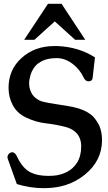

<svg xmlns="http://www.w3.org/2000/svg" viewBox="-20 -959 565 1008"><path d="M260.3 -36.6Q296.9 -39.1 330.6 -55.9Q364.3 -72.8 384.8 -105.5Q406.2 -140.1 406.2 -189.5V-194.8Q404.8 -245.6 368.2 -272Q351.6 -284.7 327.6 -291.5Q276.9 -305.2 222.4 -311.3Q168 -317.4 117.2 -341.8Q70.3 -363.8 47.6 -406Q24.9 -448.2 24.9 -497.1Q24.9 -592.3 91.8 -653.3Q161.1 -717.3 266.1 -717.3H281.2Q394 -712.4 478.5 -657.7L466.3 -549.8Q464.4 -532.2 444.8 -532.2H442.4Q427.7 -533.2 418.9 -552.2Q399.4 -594.2 362.1 -623Q324.7 -651.9 282.7 -653.8H275.4Q233.4 -653.8 201.7 -639.2Q180.7 -628.4 168.5 -615.7Q156.7 -603 147.5 -584.5Q140.1 -569.3 136.2 -548.8Q132.8 -533.7 132.8 -520.5Q132.8 -502.9 138.2 -487.8Q147.5 -458 169.9 -442.4Q186.5 -429.7 206.5 -424.8Q218.8 -421.4 235.8 -418.5Q252.9 -415.5 272 -412.6Q299.8 -408.2 331.3 -403.3Q362.8 -398.4 393.1 -389.6Q445.3 -372.6 471.2 -344.7Q489.7 -323.2 502 -297.9Q515.6 -264.2 515.6 -224.1Q515.6 -115.7 427.2 -43.5Q381.3 -5.9 325.7 12.2Q280.8 26.4 230 28.3Q219.2 28.8 208.5 28.8Q138.7 28.8 68.4 7.3L20.5 -126Q19 -129.9 19 -133.8Q19 -141.1 23.9 -147.9Q31.2 -159.7 46.9 -159.7Q60.1 -156.2 68.4 -139.2Q98.1 -74.2 142.1 -53.2Q178.2 -35.6 234.9 -35.6Q247.1 -35.6 260.3 -36.6ZM106.9 -750 231.9 -939H303.2L427.7 -750H374.5L267.6 -846.7L160.6 -750Z"/></svg>

Font: Caudex
Style: Bold
Weight: 700
Version: Version 1.01